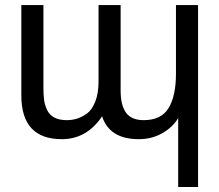

<svg xmlns="http://www.w3.org/2000/svg" viewBox="-20 -544 873 764"><path d="M551.8 -65.9Q621.1 -65.9 650.4 -113.3Q680.2 -161.6 680.2 -251V-523.9H768.1V200.2H689V-74.2Q668 -38.1 626 -14.2Q584.5 9.8 532.2 9.8Q416 9.8 386.2 -81.1Q325.2 9.8 226.1 9.8Q64.9 9.8 64.9 -164.1V-523.9H152.8V-192.9Q152.8 -168 155.3 -147.5Q157.2 -129.4 166.5 -108.4Q175.3 -87.9 194.8 -77.1Q214.8 -65.9 245.1 -65.9Q266.6 -65.9 286.1 -71.8Q305.2 -77.6 326.7 -92.8Q346.2 -106.9 359.4 -140.6Q372.1 -173.3 372.1 -219.2V-523.9H460V-183.1Q460 -126 481 -96.2Q502.4 -65.9 551.8 -65.9Z"/></svg>

Font: Miedinger*
Style: Book
Weight: 400
Version: Version 001.000